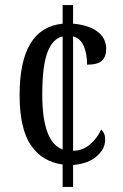

<svg xmlns="http://www.w3.org/2000/svg" viewBox="-20 -734 482 754"><path d="M226 -88Q145 -99 101 -164Q57 -229 57 -361Q57 -624 226 -641V-714H267V-641Q327 -636 362 -610.5Q397 -585 397 -542Q397 -511 380 -495.5Q363 -480 322 -480Q322 -524 308.5 -554Q295 -584 267 -591V-142Q304 -142 333 -166.5Q362 -191 377 -225Q393 -212 393 -186Q393 -149 359.5 -120Q326 -91 267 -86V0H226ZM226 -591Q187 -582 166.5 -529Q146 -476 146 -362Q146 -176 226 -147Z"/></svg>

Font: Noto Serif Cond
Style: Regular
Weight: 400
Width: 3
Designer: Monotype Design Team
Foundry: Monotype Imaging Inc.
Version: Version 1.001